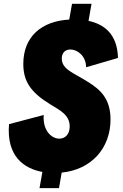

<svg xmlns="http://www.w3.org/2000/svg" viewBox="-20 -895 644 1006"><path d="M444.8 -463.4C367.2 -513.2 303.7 -530.3 303.7 -588.4C303.7 -620.6 324.2 -635.7 348.6 -635.7C385.3 -635.7 430.7 -602.5 431.2 -542.5L598.1 -591.3C595.2 -721.2 520 -769.5 443.8 -785.6L459.5 -875H357.4L342.8 -792.5C195.8 -784.2 102.1 -701.7 102.1 -560.1C102.1 -468.8 141.1 -411.6 241.2 -349.6C293.5 -317.4 345.2 -293.5 345.2 -232.4C345.2 -189.5 319.8 -168.5 291 -168.5C250.5 -168.5 203.1 -210 209 -292.5L27.3 -244.6C13.2 -75.7 106 -11.7 202.1 5.9L187 90.8H289.1L303.2 9.3C459 -5.9 559.1 -118.7 559.1 -269C559.1 -379.4 503.9 -425.8 444.8 -463.4Z"/></svg>

Font: Decalotype Black Italic
Style: Regular
Weight: 900
Italic angle: -10°
Designer: Alfredo Marco Pradil
Foundry: Alfredo Marco Pradil
Version: Version 1.0